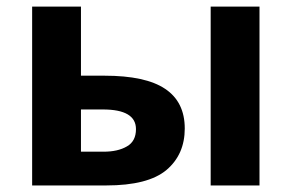

<svg xmlns="http://www.w3.org/2000/svg" viewBox="-20 -566 890 586"><path d="M78.1 0V-545.9H227.1V-335H298.8Q424.3 -335 483.9 -294.9Q543.9 -254.9 543.9 -173.8Q543.9 -94.7 488.3 -47.4Q432.1 0 304.2 0ZM623 0V-545.9H772V0ZM295.9 -103Q339.8 -103 367.2 -119.1Q395 -134.8 395 -171.9Q395 -231.9 293.9 -231.9H227.1V-103Z"/></svg>

Font: Droid Sans Thai
Style: Bold
Weight: 700
Designer: Steve Matteson
Foundry: Ascender Corporation
Version: Version 1.00